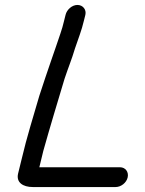

<svg xmlns="http://www.w3.org/2000/svg" viewBox="-20 -717 586 776"><path d="M245 -657 239 -633C231 -597 218 -565 206 -528L188 -476C174 -436 153 -373 139 -330C115 -247 88 -162 68 -76L53 -15C45 20 72 39 113 39H447C469 39 491 22 496 0C501 -22 487 -41 465 -41H139L155 -107C183 -207 212 -302 241 -399C257 -447 270 -477 283 -521C296 -560 310 -594 319 -633L325 -657C330 -678 315 -697 293 -697C271 -697 250 -678 245 -657Z"/></svg>

Font: Electronic
Style: ExBdIt
Weight: 800
Version: Version 1.011